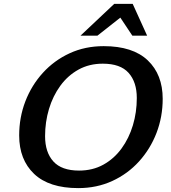

<svg xmlns="http://www.w3.org/2000/svg" viewBox="-20 -955 876 986"><path d="M815.5 -447.5Q815.5 -355 783.8 -272.5Q752 -190 694 -126Q636 -62 556.5 -25.5Q477 11 382 11Q232 11 155.2 -62Q78.5 -135 78.5 -259.5Q78.5 -352 110.2 -434.5Q142 -517 200.2 -581Q258.5 -645 337.8 -681.5Q417 -718 512.5 -718Q662 -718 738.8 -645Q815.5 -572 815.5 -447.5ZM211.5 -255.5Q211.5 -173 254 -126Q296.5 -79 386 -79Q456 -79 511 -109.5Q566 -140 604.2 -192.5Q642.5 -245 662.5 -311.8Q682.5 -378.5 682.5 -451.5Q682.5 -534 640.2 -581Q598 -628 508 -628Q438 -628 383 -597.5Q328 -567 289.8 -514.5Q251.5 -462 231.5 -395.2Q211.5 -328.5 211.5 -255.5ZM393.5 -772 566.5 -935H661.5L735.5 -772H659.5L598 -864.5L480.5 -772Z"/></svg>

Font: Newsreader Caption Medium
Style: Italic
Weight: 500
Italic angle: -17°
Designer: Hugues Gentile
Foundry: Production Type
Version: Version 1.001